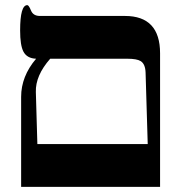

<svg xmlns="http://www.w3.org/2000/svg" viewBox="-20 -725 699 745"><path d="M174.8 -497.1Q117.2 -431.6 119.1 -368.2L125 -166H553.2L544.9 -442.9Q543.9 -476.6 525.9 -487.8Q511.2 -497.1 474.1 -497.1ZM601.1 0H62V-349.1Q62 -428.7 120.1 -497.1Q84.5 -498.5 70.8 -524.9Q58.1 -549.3 58.1 -606.9Q58.1 -705.1 85.9 -705.1Q91.8 -705.1 100.3 -684.1Q108.9 -663.1 134.8 -663.1H464.8Q601.1 -663.1 601.1 -518.1Z"/></svg>

Font: Ezra SIL
Style: Regular
Weight: 400
Designer: Development by SIL's NRSI team. OpenType tables by Ralph Hancock ( hancock@dircon.co.uk )
Foundry: SIL International, Version 2.51: 2007
Version: Version 2.51, 2007